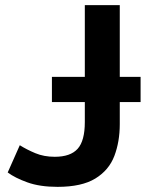

<svg xmlns="http://www.w3.org/2000/svg" viewBox="-20 -713 580 747"><path d="M204 14Q135 14 86.5 -3.5Q38 -21 10 -42L57 -148Q84 -131 117.5 -117Q151 -103 193 -103Q254 -103 282 -134Q310 -165 310 -238V-316H182V-414H310V-693H446V-414H527V-316H446V-230Q446 -162 425 -106.5Q404 -51 351 -18.5Q298 14 204 14Z"/></svg>

Font: Ubuntu Sans
Style: Bold
Weight: 700
Designer: Dalton Maag Ltd
Foundry: Dalton Maag Ltd
Version: Version 1.006; ttfautohint (v1.8.4.7-5d5b)